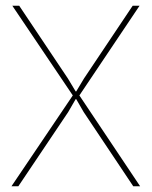

<svg xmlns="http://www.w3.org/2000/svg" viewBox="-20 -650 529 670"><path d="M469 0H445L272 -259L246 -304H244L218 -259L44 0H20L234 -317L23 -630H47L217 -376L244 -331H246L273 -376L443 -630H467L257 -317Z"/></svg>

Font: TypoPRO Sinkin Sans
Style: 100 Thin
Weight: 100
Designer: Keith Bates
Foundry: K-Type
Version: Sinkin Sans (version 1.0)  by Keith Bates   •   © 2014   www